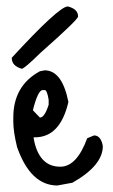

<svg xmlns="http://www.w3.org/2000/svg" viewBox="-20 -568 354 599"><path d="M119.1 -348.6Q173.8 -348.6 193.4 -250Q168 -139.6 88.9 -139.6H85V-136.7Q100.6 -47.9 168 -47.9Q219.7 -47.9 252 -136.7L273.4 -145.5Q294.9 -145.5 300.8 -112.3Q300.8 -51.8 206.1 2L159.2 10.7Q75.2 10.7 33.2 -109.4Q21.5 -157.2 21.5 -188.5V-201.2Q21.5 -300.8 104.5 -345.7ZM83 -225.6V-223.6L104.5 -201.2Q119.1 -201.2 131.8 -241.2V-256.8Q127 -287.1 119.1 -287.1H113.3Q98.6 -287.1 83 -225.6ZM191.4 -547.9Q223.6 -540 223.6 -516.6Q223.6 -506.8 106.4 -403.3Q55.7 -353.5 47.9 -353.5Q16.6 -362.3 16.6 -387.7Q164.1 -547.9 191.4 -547.9Z"/></svg>

Font: Sue Ellen Francisco 
Style: Regular
Weight: 400
Designer: Kimberly Geswein
Foundry: Kimberly Geswein
Version: Version 1.002 2007